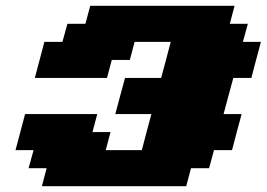

<svg xmlns="http://www.w3.org/2000/svg" viewBox="-20 -645 924 665"><path d="M125 0H625L641.6 -62.5H704.1L721.2 -125H783.7Q789.1 -145.5 800 -187.3Q811 -229 816.9 -250H754.4Q759.8 -270.5 771 -312.3Q782.2 -354 788.1 -375H850.6Q856 -395.5 866.9 -437.3Q877.9 -479 883.8 -500H821.3L838.4 -562.5H775.9L792.5 -625H292.5L275.9 -562.5H213.4L196.3 -500H133.8Q128.4 -479 117.2 -437.5Q106 -396 100.6 -375H350.6L367.2 -437.5H429.7L446.3 -500H571.3Q565.9 -479 554.9 -437.3Q543.9 -395.5 538.1 -375H413.1Q407.2 -354 396 -312.3Q384.8 -270.5 379.4 -250H504.4Q498.5 -229 487.5 -187.3Q476.6 -145.5 471.2 -125H346.2L362.8 -187.5H300.3L316.9 -250H66.9Q61.5 -229 50.3 -187.3Q39.1 -145.5 33.7 -125H96.2L79.1 -62.5H141.6Z"/></svg>

Font: Faithful 32x
Style: BoldOblique
Weight: 400
Foundry: Faithful Resource Pack
Version: Version 1.0; January 27, 2023